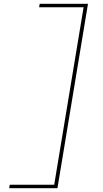

<svg xmlns="http://www.w3.org/2000/svg" viewBox="-20 -843 540 1006"><path d="M28 143 31 125H264L418 -805H185L188 -823H441L281 143Z"/></svg>

Font: Iosevka Curly Thin
Style: Italic
Weight: 100
Italic angle: -9°
Monospace: yes
Designer: Belleve Invis
Foundry: Belleve Invis
Version: Version 22.1.2; ttfautohint (v1.8.4)